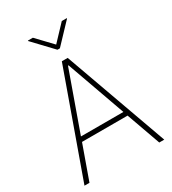

<svg xmlns="http://www.w3.org/2000/svg" viewBox="-216 -1027 1021 1140"><g transform="rotate(-30 294.0 -457.0)"><path d="M20.5 0 273.4 -707H313.5L567.4 0H533.2L450.2 -232.4H137.7L54.7 0ZM439.5 -263.7 295.9 -666H292L148.4 -263.7ZM293.9 -809.6 392.6 -914.1H426.8V-911.1L301.8 -779.3H285.2L160.2 -911.1V-914.1H194.3Z"/></g></svg>

Font: Pretendard Thin
Style: Regular
Weight: 100
Designer: Base glyphs from Inter by Rasmus Andersson; Hangeul glyphs from Noto Sans CJK(Source Han Sans) by Jang Soo-young and Kan
Foundry: Kil Hyung-jin
Version: Version 1.309